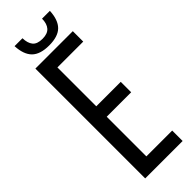

<svg xmlns="http://www.w3.org/2000/svg" viewBox="-314 -974 989 989"><g transform="rotate(-45 180.5 -479.0)"><path d="M59.9 0V-800H332.5V-724H144.4V-440.8H322.5V-364.8H144.4V-76H332.5V0ZM194.7 -833.8Q129.6 -833.8 99.2 -864.1Q68.8 -894.4 65.8 -957.6H123.3Q124.1 -921.7 139.9 -902Q155.8 -882.2 194.7 -882.2Q231.3 -882.2 248.4 -901.4Q265.6 -920.6 266 -957.6H323.1Q320 -894.4 289.9 -864.1Q259.7 -833.8 194.7 -833.8Z"/></g></svg>

Font: Big Shoulders Text SC Thin
Style: Regular
Weight: 100
Designer: Patric King
Foundry: XO Type Co
Version: Version 2.002